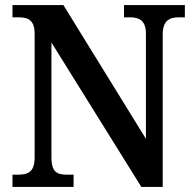

<svg xmlns="http://www.w3.org/2000/svg" viewBox="-20 -734 764 754"><path d="M29 0H269V-48H245C206 -48 182 -56 182 -116V-567L535 0H619V-598C619 -654 646 -666 683 -666H706V-714H467V-666H490C525 -666 553 -655 553 -602V-189L229 -714H29V-666H52C87 -666 116 -658 116 -602V-116C116 -56 88 -48 48 -48H29Z"/></svg>

Font: Noto Serif Khmer SemiCondensed SemiBold
Style: Regular
Weight: 600
Width: 4
Designer: Danh Hong and the Monotype Design Team
Foundry: Monotype Imaging Inc.
Version: Version 2.004